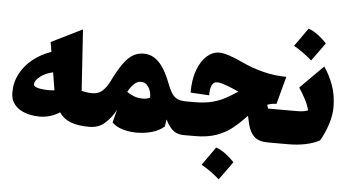

<svg xmlns="http://www.w3.org/2000/svg" viewBox="-66 -948 2451 1358"><g transform="rotate(5 1159.5 -268.5)"><path d="M273.9 -504.9 262.2 -573.7 482.4 -682.6 510.7 -249Q548.8 -238.8 586.9 -238.8H587.4V0H586.9Q506.8 0 455.3 -19Q403.8 -38.1 372.1 -84Q336.4 -61.5 300.8 -51.5Q265.1 -41.5 229 -41.5Q193.4 -41.5 157.2 -49.6Q121.1 -57.6 90.8 -75.4Q60.5 -93.3 42 -122.6Q23.4 -151.9 23.4 -194.8Q23.4 -267.6 55.7 -328.6Q87.9 -389.6 144.5 -434.8Q201.2 -480 273.9 -504.9ZM298.3 -361.8Q243.2 -349.6 207 -320.8Q170.9 -292 170.9 -266.1Q170.9 -248.5 204.3 -241Q237.8 -233.4 278.3 -233.4Q298.3 -233.4 318.8 -235.8Q314 -264.2 308.8 -296.4Q303.7 -328.6 298.3 -361.8Z M924.8 -549.3Q966.8 -549.3 998.3 -530Q1029.8 -510.7 1052.7 -480.2Q1075.7 -449.7 1092 -415.5Q1108.4 -381.3 1119.6 -351.6Q1138.2 -303.2 1156.2 -279.1Q1174.3 -254.9 1198.5 -246.8Q1222.7 -238.8 1257.8 -238.8H1258.3V0H1257.8Q1215.8 0 1186.8 -19.8Q1157.7 -39.6 1126 -100.1Q1124.5 -86.9 1123 -74.5Q1121.6 -62 1119.1 -49.3Q1082 -16.6 1029.5 -2.4Q977.1 11.7 923.8 11.7Q871.6 11.7 823.2 -2.7Q774.9 -17.1 748 -45.4L772 -137.2Q741.7 -79.6 696.8 -39.8Q651.9 0 587.4 0Q575.7 0 569.8 -8.3Q564 -16.6 564 -41V-197.8Q564 -222.2 569.8 -230.5Q575.7 -238.8 587.4 -238.8Q632.3 -238.8 660.4 -266.1Q688.5 -293.5 706.1 -329.6Q747.6 -414.6 782 -462.4Q816.4 -510.3 850.6 -529.8Q884.8 -549.3 924.8 -549.3ZM924.3 -349.1Q897.9 -349.1 875.5 -328.4Q853 -307.6 832.5 -269.5Q854 -254.4 882.3 -243.2Q910.6 -231.9 945.8 -231.9Q959.5 -231.9 972.7 -234.6Q985.8 -237.3 997.6 -243.7Q997.6 -288.6 976.8 -318.8Q956.1 -349.1 924.3 -349.1Z M1457 -603Q1486.8 -603 1531.7 -587.9Q1576.7 -572.8 1630.4 -547.4Q1699.2 -514.6 1781.5 -494.1Q1863.8 -473.6 1944.3 -473.6L1891.6 -277.3Q1859.4 -277.3 1826.7 -265.1L1835 -238.8H1979.5V0H1855Q1789.1 0 1756.8 -30.8Q1724.6 -61.5 1710.9 -119.1L1698.2 -175.8Q1691.4 -168.9 1684.6 -162.1Q1677.7 -155.3 1671.4 -148.4Q1640.1 -115.7 1597.2 -81.3Q1554.2 -46.9 1491 -23.4Q1427.7 0 1334.5 0H1258.3Q1246.6 0 1240.7 -8.3Q1234.9 -16.6 1234.9 -41V-197.8Q1234.9 -222.2 1240.7 -230.5Q1246.6 -238.8 1258.3 -238.8H1310.5Q1384.8 -238.8 1437.5 -252.4Q1490.2 -266.1 1532 -289.1Q1573.7 -312 1615.7 -339.8Q1589.8 -351.1 1567.9 -360.6Q1545.9 -370.1 1527.3 -376.5Q1506.8 -383.8 1490.2 -388.2Q1473.6 -392.6 1460.4 -392.6Q1411.6 -392.6 1411.6 -295.9L1279.3 -303.7Q1279.3 -397.5 1304.2 -464.4Q1329.1 -531.2 1369.6 -567.1Q1410.2 -603 1457 -603ZM1493.7 67.4Q1531.2 81.1 1564 106.4Q1596.7 131.8 1624 160.6Q1601.6 192.4 1578.4 224.6Q1555.2 256.8 1530.8 290Q1502.4 265.1 1470.7 241.9Q1439 218.8 1401.4 197.8Q1449.7 130.9 1493.7 67.4Z M2071.8 -827.1Q2109.4 -813.5 2142.1 -788.1Q2174.8 -762.7 2202.1 -733.9Q2179.7 -702.1 2156.5 -669.9Q2133.3 -637.7 2108.9 -604.5Q2080.6 -629.4 2048.8 -652.6Q2017.1 -675.8 1979.5 -696.8Q2027.8 -763.7 2071.8 -827.1ZM1979.5 0Q1967.8 0 1961.9 -8.3Q1956.1 -16.6 1956.1 -41V-197.8Q1956.1 -222.2 1961.9 -230.5Q1967.8 -238.8 1979.5 -238.8H2036.1Q2061 -238.8 2080.3 -241.2Q2099.6 -243.7 2118.2 -251Q2108.9 -289.6 2086.4 -331.5Q2064 -373.5 2041.5 -406.2L2205.1 -569.8Q2241.2 -519.5 2268.3 -448Q2295.4 -376.5 2295.4 -287.1Q2295.4 -231.9 2274.9 -167.7Q2254.4 -103.5 2221.2 -46.4Q2175.3 -22.5 2119.1 -11.2Q2063 0 1997.1 0Z"/></g></svg>

Font: Pinar-DS1-FD Black
Style: Regular
Weight: 900
Designer: Amin Abedi
Version: Version 2.000